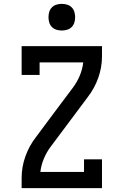

<svg xmlns="http://www.w3.org/2000/svg" viewBox="-20 -974 640 994"><path d="M92 0V-53Q92 -110 111.5 -164.5Q131 -219 166 -264L262 -393L358 -521Q379 -549 393 -582.5Q407 -616 411 -651H185V-586H92V-735H508V-682Q508 -625 488.5 -570.5Q469 -516 434 -471L242 -214Q221 -186 207 -152.5Q193 -119 189 -84H415V-149H508V0ZM300 -816Q286 -816 272.5 -820Q259 -824 249 -834Q239 -844 235 -857.5Q231 -871 231 -885Q231 -899 235 -912.5Q239 -926 249 -936Q259 -946 272.5 -950Q286 -954 300 -954Q314 -954 327.5 -950Q341 -946 351 -936Q361 -926 365 -912.5Q369 -899 369 -885Q369 -871 365 -857.5Q361 -844 351 -834Q341 -824 327.5 -820Q314 -816 300 -816Z"/></svg>

Font: Iosevka Curly Slab MdEx
Style: Regular
Weight: 500
Width: 7
Monospace: yes
Designer: Belleve Invis
Foundry: Belleve Invis
Version: Version 11.1.0; ttfautohint (v1.8.3)